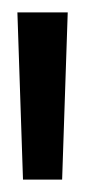

<svg xmlns="http://www.w3.org/2000/svg" viewBox="-20 -755 161 309"><path d="M17 -466H80L89 -735H8Z"/></svg>

Font: League Gothic Condensed
Style: Regular
Weight: 400
Width: 3
Designer: The League of Moveable Type
Version: Version 1.600; ttfautohint (v1.8.3)